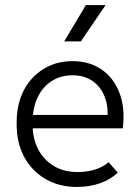

<svg xmlns="http://www.w3.org/2000/svg" viewBox="-20 -730 550 760"><path d="M284 10Q214 10 160 -21.5Q106 -53 76 -108.5Q46 -164 46 -237V-247Q46 -317 73.5 -371Q101 -425 151.5 -456.5Q202 -488 267 -488Q334 -488 382 -455Q430 -422 453 -362Q476 -302 466 -222H92V-275H432L404 -247Q411 -304 395 -345.5Q379 -387 346 -409.5Q313 -432 268 -432Q219 -432 183.5 -408.5Q148 -385 128.5 -343.5Q109 -302 109 -247V-237Q109 -182 131 -139.5Q153 -97 193 -73Q233 -49 287 -49Q325 -49 356.5 -59Q388 -69 410 -88L446 -47Q419 -20 377 -5Q335 10 284 10ZM234 -566 320 -710H398L300 -566Z"/></svg>

Font: SUSE Thin Light
Style: Regular
Weight: 300
Version: Version 1.000